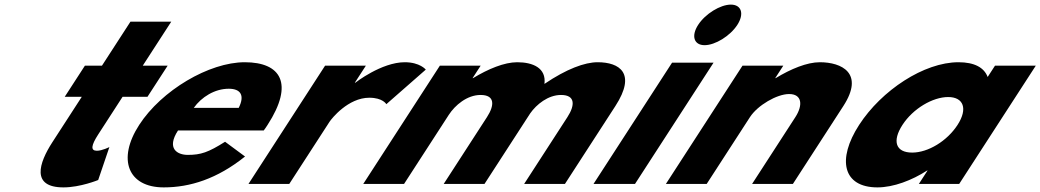

<svg xmlns="http://www.w3.org/2000/svg" viewBox="-20 -798 4514 833"><path d="M422.3 -513H348.3L260.8 -378H334.8L207.2 -181C148.3 -90 114.3 15 255.3 15C328.3 15 406 -17 406 -17L454.6 -160C454.6 -160 423.3 -144 400.3 -144C372.3 -144 375.2 -167 406.3 -215L511.8 -378H619.8L707.3 -513H599.3L723 -704H546Z M1124.3 -232C1129.2 -238 1136.3 -249 1140.8 -256C1257.4 -436 1198 -528 1042 -528C887 -528 681 -406 583.8 -256C487.3 -107 535.3 15 690.3 15C804.3 15 922.2 -22 1043.1 -119L956.5 -183C883.7 -137 851.6 -126 794.6 -126C749.6 -126 701.1 -153 752.3 -232ZM820.7 -330C854.2 -377 911.5 -413 972.5 -413C1024.5 -413 1042.7 -384 1015.7 -330Z M1058 0H1235L1409.9 -270C1418.3 -283 1490.2 -374 1582.2 -374C1641.2 -374 1656.1 -346 1656.1 -346L1827.3 -496C1827.3 -496 1802 -528 1736 -528C1635 -528 1521.3 -439 1521.3 -439H1519.3L1567.3 -513H1390.3Z M1556 0H1733L1927.3 -300C1953.9 -341 2006 -386 2065 -386C2128 -386 2125.9 -341 2092.8 -290L1905 0H2082L2280.2 -306C2307.5 -345 2358 -386 2414 -386C2477 -386 2474.9 -341 2441.8 -290L2254 0H2431L2649.9 -338C2742.6 -481 2667 -528 2573 -528C2517 -528 2438.2 -499 2342.1 -434C2350.8 -503 2292 -528 2224 -528C2168 -528 2098.2 -499 2032.3 -459H2030.3L2065.3 -513H1888.3Z M2555 0H2735L3075.7 -526H2895.7ZM3008.9 -690C2977.8 -642 2990.9 -602 3036.9 -602C3082.9 -602 3147.8 -642 3178.9 -690C3210 -738 3196.9 -778 3150.9 -778C3104.9 -778 3040 -738 3008.9 -690Z M2869 0H3046L3233.8 -290C3266.9 -341 3350.6 -390 3403.6 -390C3460.6 -390 3463.9 -341 3430.8 -290L3243 0H3420L3638.9 -338C3731.6 -481 3631 -528 3537 -528C3481 -528 3411.2 -499 3345.3 -459H3343.3L3378.3 -513H3201.3Z M3707.3 -256C3610.2 -106 3636.8 15 3786.8 15C3856.8 15 3936.9 -16 4002.1 -58H4004.1L3966.5 0H4141.5L4473.8 -513H4296.8L4265 -464C4249.6 -505 4207.5 -528 4138.5 -528C3988.5 -528 3804.5 -406 3707.3 -256ZM3895.3 -256C3941.3 -327 4026.7 -377 4093.7 -377C4159.7 -377 4180.3 -327 4134.3 -256C4089 -186 4006.6 -136 3937.6 -136C3865.6 -136 3850 -186 3895.3 -256Z"/></svg>

Font: Hussar
Style: BdWodka
Weight: 700
Foundry: Cannot Into Space Fonts
Version: Version 2.00